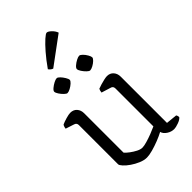

<svg xmlns="http://www.w3.org/2000/svg" viewBox="-274 -1027 1128 1128"><g transform="rotate(-45 289.5 -463.0)"><path d="M246 5Q223 5 197 -6Q171 -17 148.5 -32.5Q126 -48 112 -63.5Q98 -79 98 -87V-413Q98 -431 80 -436L28 -453Q29 -462 31.5 -469Q34 -476 37 -479Q52 -486 76 -493Q100 -500 113 -500Q139 -500 154 -483Q169 -466 169 -440V-113Q178 -102 196 -88.5Q214 -75 233.5 -65Q253 -55 268 -55Q282 -55 306.5 -62Q331 -69 357 -79Q383 -89 402 -98V-413Q402 -432 385 -436L327 -454Q329 -471 334 -479Q344 -483 360.5 -488Q377 -493 393 -496.5Q409 -500 418 -500Q443 -500 458 -483Q473 -466 473 -440V-56L542 -49Q548 -41 548 -29Q539 -17 515 -8.5Q491 0 478 0Q454 0 433 -14Q412 -28 407 -47Q385 -35 354.5 -23Q324 -11 294.5 -3Q265 5 246 5ZM372 -593Q365 -593 353 -604.5Q341 -616 331.5 -630.5Q322 -645 322 -654Q322 -662 334.5 -673Q347 -684 362.5 -692Q378 -700 387 -700Q395 -700 406.5 -688.5Q418 -677 426.5 -662Q435 -647 435 -639Q435 -631 423.5 -620Q412 -609 397 -601Q382 -593 372 -593ZM184 -593Q177 -593 165 -604.5Q153 -616 143.5 -630.5Q134 -645 134 -654Q134 -662 147 -673Q160 -684 175.5 -692Q191 -700 200 -700Q208 -700 219 -688.5Q230 -677 239 -662Q248 -647 248 -639Q248 -631 236 -620Q224 -609 209 -601Q194 -593 184 -593ZM226 -754Q217 -757 210.5 -763Q204 -769 201 -774Q234 -821 264.5 -856Q295 -891 317.5 -911Q340 -931 348 -931Q359 -931 375.5 -915Q392 -899 398 -881Z"/></g></svg>

Font: Texturina ExtraLight
Style: Regular
Weight: 200
Designer: Guillermo Torres Carreño
Foundry: Omnibus-Type
Version: Version 1.002; ttfautohint (v1.8.3)